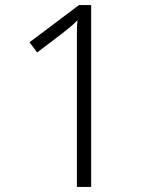

<svg xmlns="http://www.w3.org/2000/svg" viewBox="-20 -734 611 754"><path d="M338 0H282V-535Q282 -541 282 -546V-549Q282 -550 282 -551V-554Q282 -555 282 -556V-558Q282 -559 282 -561V-563Q282 -564 282 -565V-567Q282 -568 282 -570V-602Q282 -629 284 -654Q270 -640 258 -630Q246 -620 226 -604L126 -528L96 -568L290 -714H338Z"/></svg>

Font: BC Sans Light
Style: Regular
Weight: 300
Designer: Monotype Design Team
Foundry: Monotype Imaging Inc.
Version: Version 2.000;GOOG;noto-source:20170915:90ef993387c0